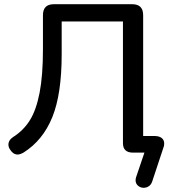

<svg xmlns="http://www.w3.org/2000/svg" viewBox="-20 -725 804 912"><path d="M662 167Q647 167 635.5 157Q624 147 624 131Q624 124 627 115L666 0H612Q564 0 564 -45V-623H273V-468Q273 -278 228.5 -168.5Q184 -59 93 -1Q76 9 64 9Q43 9 29 -13Q20 -25 20 -38Q20 -60 45 -76Q92 -106 122 -154Q152 -202 168 -284Q184 -366 184 -492V-653Q184 -705 236 -705H608Q660 -705 660 -653V-79H713Q736 -79 748 -69.5Q760 -60 760 -43Q760 -32 756 -23L703 137Q698 152 687 159.5Q676 167 662 167Z"/></svg>

Font: SN Pro
Style: Regular
Weight: 400
Designer: Tobias Whetton
Foundry: Supernotes
Version: Version 1.003